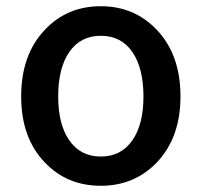

<svg xmlns="http://www.w3.org/2000/svg" viewBox="-20 -584 648 617"><path d="M124 -62Q48 -141 48 -274Q48 -408 124 -488Q195 -564 304 -564Q412 -564 484 -488Q560 -408 560 -274Q560 -142 484 -62Q412 13 304 13Q195 13 124 -62ZM406 -134Q441 -185 441 -274Q441 -364 406 -416Q370 -469 304 -469Q238 -469 202 -416Q167 -364 167 -274Q167 -185 202 -134Q238 -81 304 -81Q370 -81 406 -134Z"/></svg>

Font: Noto Sans S Chinese Medium
Style: Regular
Weight: 500
Designer: Ryoko NISHIZUKA  (kana & ideographs); Paul D. Hunt (Latin, Greek & Cyrillic); Wenlong ZHANG  (bopomofo); Sandoll Communi
Foundry: Adobe Systems Incorporated
Version: Version 1.000;PS 1;hotconv 1.0.78;makeotf.lib2.5.61930